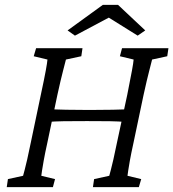

<svg xmlns="http://www.w3.org/2000/svg" viewBox="-20 -772 715 792"><path d="M170.9 -268.6 183.6 -321.3Q213.9 -320.3 253.4 -319.3Q293 -318.4 348.6 -318.4Q404.3 -318.4 444.8 -319.3Q485.4 -320.3 513.7 -321.3L502.9 -268.6Q468.8 -271.5 432.6 -272Q396.5 -272.5 338.9 -272.5Q280.3 -272.5 243.2 -272Q206.1 -271.5 170.9 -268.6ZM7.8 0 12.7 -33.2 75.2 -46.9Q78.1 -56.6 82 -72.3Q85.9 -87.9 92.3 -114.7Q98.6 -141.6 107.4 -185.5L148.4 -380.9Q163.1 -449.2 168.9 -481.4Q174.8 -513.7 175.8 -526.4L119.1 -540L128.9 -573.2H320.3L315.4 -540L252 -526.4Q249 -513.7 240.2 -480.5Q231.4 -447.3 216.8 -380.9L175.8 -185.5Q165 -136.7 160.2 -108.9Q155.3 -81.1 153.3 -67.9Q151.4 -54.7 150.4 -46.9L207 -33.2L198.2 0ZM363.3 0 368.2 -33.2 430.7 -46.9Q433.6 -56.6 437.5 -72.3Q441.4 -87.9 447.8 -114.7Q454.1 -141.6 462.9 -185.5L504.9 -380.9Q518.6 -449.2 524.4 -481.4Q530.3 -513.7 531.2 -526.4L474.6 -540L483.4 -573.2H674.8L669.9 -540L607.4 -526.4Q604.5 -513.7 595.7 -480.5Q586.9 -447.3 572.3 -380.9L531.2 -185.5Q520.5 -136.7 515.6 -108.9Q510.7 -81.1 508.8 -67.9Q506.8 -54.7 505.9 -46.9L562.5 -33.2L552.7 0ZM579.1 -646.5 547.9 -625 402.3 -715.8H460L289.1 -625L258.8 -646.5L404.3 -752H466.8Z"/></svg>

Font: Crimson Pro Light
Style: Italic
Weight: 300
Italic angle: -12°
Designer: Jacques Le Bailly
Foundry: Baron von Fonthausen
Version: Version 1.003